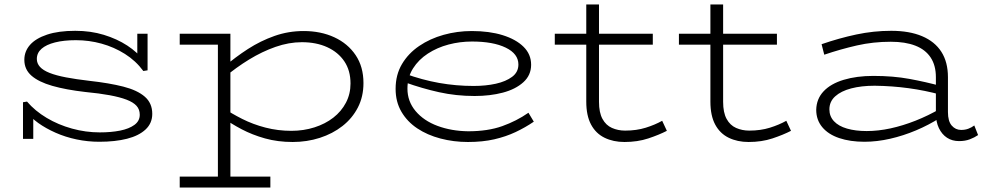

<svg xmlns="http://www.w3.org/2000/svg" viewBox="-20 -622 4417 860"><path d="M425 13Q373 13 323 2.5Q273 -8 229 -27.5Q185 -47 151.5 -71Q118 -95 98 -123L129 -116V0H83V-164L101 -167Q137 -125 189 -94Q241 -63 302.5 -46Q364 -29 427 -29Q478 -29 518 -37Q558 -45 582 -62.5Q606 -80 606 -108Q606 -132 591.5 -148Q577 -164 547 -175.5Q517 -187 471 -195.5Q425 -204 362 -210Q275 -220 214 -237.5Q153 -255 121 -283Q89 -311 89 -354Q89 -392 114.5 -421Q140 -450 191 -467Q242 -484 317 -484Q386 -484 445 -466Q504 -448 550 -418Q596 -388 624 -350L595 -356V-471H641V-307L622 -304Q588 -350 539.5 -380.5Q491 -411 435 -426.5Q379 -442 320 -442Q266 -442 226.5 -432Q187 -422 166 -403.5Q145 -385 145 -358Q145 -338 159 -322.5Q173 -307 202 -295.5Q231 -284 275.5 -275.5Q320 -267 380 -260Q470 -250 532.5 -234Q595 -218 628.5 -189Q662 -160 662 -112Q662 -70 632 -42Q602 -14 549 -0.5Q496 13 425 13Z M1291 14Q1224 14 1167 -2Q1110 -18 1062.5 -43Q1015 -68 978 -95V-140Q1016 -114 1064.5 -89.5Q1113 -65 1169 -50.5Q1225 -36 1285 -36Q1340 -36 1388.5 -51.5Q1437 -67 1473 -95Q1509 -123 1529.5 -162Q1550 -201 1550 -248Q1550 -306 1522.5 -347Q1495 -388 1446 -410.5Q1397 -433 1332 -433Q1274 -433 1214 -412Q1154 -391 1096 -355.5Q1038 -320 983 -274V-322Q1034 -366 1090.5 -402.5Q1147 -439 1209.5 -461Q1272 -483 1340 -483Q1417 -483 1477.5 -455Q1538 -427 1573 -375Q1608 -323 1608 -250Q1608 -189 1583 -140.5Q1558 -92 1514 -57.5Q1470 -23 1412.5 -4.5Q1355 14 1291 14ZM785 218V169H1191V218ZM956 210V-471H1012V210ZM785 -422V-471H1010V-422Z M2076 14Q2012 14 1953 -1.5Q1894 -17 1849 -47Q1804 -77 1778 -121.5Q1752 -166 1752 -224Q1752 -287 1780.5 -335Q1809 -383 1857.5 -416Q1906 -449 1967 -466Q2028 -483 2093 -483Q2172 -483 2231.5 -464.5Q2291 -446 2325 -412.5Q2359 -379 2359 -332Q2359 -285 2324 -253.5Q2289 -222 2232 -207Q2175 -192 2106 -192Q2023 -192 1946.5 -209Q1870 -226 1795 -253L1794 -292Q1871 -264 1947 -250.5Q2023 -237 2101 -237Q2156 -237 2201 -247Q2246 -257 2274 -278Q2302 -299 2302 -333Q2302 -381 2245.5 -408.5Q2189 -436 2094 -436Q2040 -436 1989 -422.5Q1938 -409 1896.5 -382Q1855 -355 1830 -315.5Q1805 -276 1805 -225Q1805 -168 1841.5 -124.5Q1878 -81 1940 -58Q2002 -35 2077 -34Q2165 -34 2229.5 -57Q2294 -80 2347 -117L2371 -77Q2333 -51 2289.5 -30.5Q2246 -10 2194 2Q2142 14 2076 14Z M2777 14Q2727 14 2688 -5Q2649 -24 2627.5 -64Q2606 -104 2606 -167V-602H2663V-166Q2663 -118 2678.5 -89.5Q2694 -61 2721 -49Q2748 -37 2780 -37Q2831 -37 2872.5 -50Q2914 -63 2946 -81L2967 -36Q2932 -18 2884 -2Q2836 14 2777 14ZM2465 -422V-471H2904V-422Z M3333 14Q3283 14 3244 -5Q3205 -24 3183.5 -64Q3162 -104 3162 -167V-602H3219V-166Q3219 -118 3234.5 -89.5Q3250 -61 3277 -49Q3304 -37 3336 -37Q3387 -37 3428.5 -50Q3470 -63 3502 -81L3523 -36Q3488 -18 3440 -2Q3392 14 3333 14ZM3021 -422V-471H3460V-422Z M4276 10Q4245 10 4222 -5Q4199 -20 4185.5 -48Q4172 -76 4172 -115V-276Q4172 -329 4148.5 -364.5Q4125 -400 4080 -417.5Q4035 -435 3970 -435Q3891 -435 3818.5 -418.5Q3746 -402 3672 -377L3660 -424Q3738 -451 3815.5 -467.5Q3893 -484 3972 -484Q4053 -484 4110 -460Q4167 -436 4196.5 -390Q4226 -344 4226 -276V-120Q4226 -79 4243 -59.5Q4260 -40 4285 -40Q4303 -40 4317.5 -45.5Q4332 -51 4344 -60L4361 -17Q4345 -6 4324 2Q4303 10 4276 10ZM3852 13Q3788 13 3739 -3.5Q3690 -20 3663 -52.5Q3636 -85 3636 -130Q3637 -179 3669 -213Q3701 -247 3759 -264.5Q3817 -282 3892 -282Q3981 -282 4054 -268.5Q4127 -255 4193 -237V-198Q4123 -217 4049.5 -227Q3976 -237 3898 -238Q3838 -238 3792.5 -226Q3747 -214 3721 -190.5Q3695 -167 3695 -132Q3695 -101 3715.5 -79Q3736 -57 3774 -46Q3812 -35 3862 -35Q3914 -35 3969 -47Q4024 -59 4081 -81.5Q4138 -104 4193 -136L4192 -95Q4140 -62 4083 -38Q4026 -14 3967 -0.5Q3908 13 3852 13Z"/></svg>

Font: BioRhyme SemiExpanded Light
Style: Regular
Weight: 300
Width: 6
Designer: Aoife Mooney
Foundry: Aoife Mooney Type
Version: Version 1.600;gftools[0.9.33]